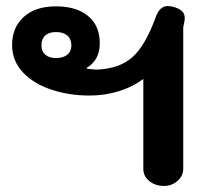

<svg xmlns="http://www.w3.org/2000/svg" viewBox="-20 -605 681 635"><path d="M454 -47V-344Q418 -317 372 -303Q326 -289 276 -289Q209 -289 150 -308.5Q91 -328 55.5 -366Q20 -404 20 -456Q20 -514 58.5 -549Q97 -584 165 -584Q233 -584 271.5 -552Q310 -520 310 -462Q310 -406 266 -380L267 -378Q295 -374 305 -375Q377 -379 418.5 -416.5Q460 -454 493 -543Q501 -566 511 -575.5Q521 -585 535 -585Q546 -585 558 -581Q576 -575 583.5 -566.5Q591 -558 591 -545Q591 -535 586 -515V-47Q586 -23 567 -6.5Q548 10 522 10Q494 10 474 -6Q454 -22 454 -47ZM216 -455Q216 -476 202.5 -487.5Q189 -499 165 -499Q142 -499 129.5 -487.5Q117 -476 117 -455Q117 -435 130 -424Q143 -413 165 -413Q189 -413 202.5 -424Q216 -435 216 -455Z"/></svg>

Font: Kodchasan
Style: Bold
Weight: 700
Designer: Katatrad Aksorn Co.,Ltd.
Foundry: Cadson Demak Co.,Ltd.
Version: Version 1.000; ttfautohint (v1.6)